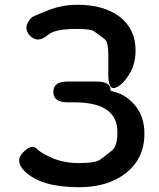

<svg xmlns="http://www.w3.org/2000/svg" viewBox="-20 -770 667 803"><path d="M311 13Q151 13 83 -54Q41 -96 76 -132Q112 -169 133.5 -148Q155 -127 202.5 -107.5Q250 -88 310 -88Q380 -88 400 -103Q424 -122 448 -140Q471 -157 471 -218Q471 -342 291 -342H263Q203 -342 203 -386Q203 -429 263 -429H382Q442 -429 442 -395Q442 -390 450 -388Q506 -376 545 -329Q584 -282 584 -211Q584 -106 505 -45Q430 13 311 13ZM433 -459V-542Q433 -594 419 -605Q396 -623 372 -640Q360 -649 301 -649Q210 -649 182 -625Q137 -586 104 -622Q72 -658 115 -699Q119 -702 178.5 -726Q238 -750 304 -750Q416 -750 481.5 -699Q547 -648 547 -559Q547 -501 519.5 -457.5Q492 -414 462.5 -403Q433 -392 433 -459Z"/></svg>

Font: Resource Han Rounded TW Medium
Style: Regular
Weight: 500
Designer: Cyano Hao (round all glyphs); Ryoko NISHIZUKA 西塚涼子 (kana, bopomofo & ideographs); Paul D. Hunt (Latin, Greek & Cyrillic)
Foundry: Cyano Hao
Version: 0.990